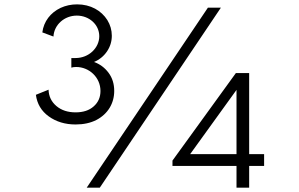

<svg xmlns="http://www.w3.org/2000/svg" viewBox="-20 -860 1370 880"><path d="M326.5 -289.5C363 -289.5 395 -296.5 421.5 -310C474.5 -337.5 503.5 -386.5 503.5 -443C503.5 -475.5 495 -503 477.5 -526.5C460 -550 437.5 -566.5 411 -576C436 -586.5 456 -603 470.5 -624.5C485 -646 492.5 -670 492.5 -696C492.5 -722 485.5 -746 472 -768C444.5 -811.5 395.5 -840 333.5 -840C306 -840 281 -834.5 258 -824C211.5 -802 180.5 -762 174 -711.5L225 -692.5C228 -747 275.5 -788.5 332 -788.5C388.5 -788.5 435 -747.5 435 -694C435 -640.5 387 -594 326.5 -594H307V-550C313 -552 320.5 -553 329 -553C388.5 -553 440.5 -505.5 440.5 -443C440.5 -414 430 -390.5 409.5 -372.5C389 -354 361 -345 326.5 -345C291 -345 261.5 -354.5 238.5 -374C215.5 -393.5 203.5 -418.5 202.5 -449L144.5 -425.5C150 -384 169.5 -351 203.5 -326.5C237.5 -302 278.5 -289.5 326.5 -289.5ZM437.5 0 992.5 -825H933L377.5 0ZM1122 0V-99.5H1190.5V-153.5H1122V-525H1061L770.5 -124V-99.5H1064V0ZM1064 -448V-153.5H851.5Z"/></svg>

Font: Spartan
Style: Regular
Weight: 400
Designer: Matt Bailey, Mirko Velimirovic
Foundry: Matt Bailey
Version: Version 1.003